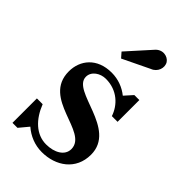

<svg xmlns="http://www.w3.org/2000/svg" viewBox="-214 -779 870 870"><g transform="rotate(45 221.5 -344.0)"><path d="M310 -606C341.5 -617.5 354 -654 339 -678.5C325 -700.5 285 -710 258.5 -677L160.5 -568L181.5 -544ZM71.5 10 109 -35C141 -7 182 10 227 10C316.5 10 393.5 -43 393.5 -139.5C393.5 -306 127 -280.5 127 -373C127 -407.5 162.5 -430.5 198 -430.5C272 -430.5 319 -382.5 336.5 -330H373V-469.5H341L306 -430.5C277.5 -453.5 240 -469 197 -469C103 -469 55 -407 55 -335.5C55 -161 312.5 -204.5 312.5 -94.5C312.5 -52.5 268.5 -28.5 216.5 -28.5C152.5 -28.5 104 -76 76.5 -146.5H39.5V10Z"/></g></svg>

Font: Bodoni* 06pt Medium
Style: Regular
Weight: 500
Version: Version 2.3